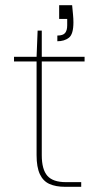

<svg xmlns="http://www.w3.org/2000/svg" viewBox="-20 -720 381 740"><path d="M231 0Q195 0 170.5 -11Q146 -22 133.5 -49Q121 -76 121 -122V-483H34V-501H121L125 -602H141V-501H306V-483H141V-122Q141 -67 162.5 -42.5Q184 -18 234 -18H293V0ZM201 -561V-583Q223 -583 231 -593Q239 -603 239 -622V-647H208V-700H258Q260 -678 261.5 -663Q263 -648 263 -634Q263 -588 245.5 -574.5Q228 -561 201 -561Z"/></svg>

Font: DM Sans 18pt Thin
Style: Regular
Weight: 250
Designer: Colophon Foundry, Jonny Pinhorn
Foundry: Colophon Foundry
Version: Version 4.004;gftools[0.9.30]